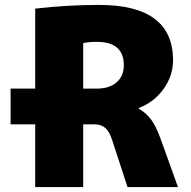

<svg xmlns="http://www.w3.org/2000/svg" viewBox="-20 -760 776 780"><path d="M123 -255H23V-400H123V-725Q253 -740 383 -740Q683 -740 683 -515Q683 -452 644 -398Q605 -344 543 -321V-319Q573 -302 593 -275.5Q613 -249 631 -200L703 0H498L436 -190Q425 -225 408 -240Q391 -255 363 -255H318V0H123ZM318 -400H373Q424 -400 453.5 -425.5Q483 -451 483 -495Q483 -590 373 -590Q341 -590 318 -585Z"/></svg>

Font: M PLUS 1p Black
Style: Regular
Weight: 900
Version: Version 1.061